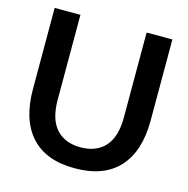

<svg xmlns="http://www.w3.org/2000/svg" viewBox="-107 -823 918 936"><g transform="rotate(15 352.0 -355.0)"><path d="M351 10Q205 10 130 -73Q55 -156 55 -311V-720H185V-292Q185 -193 229 -144.5Q273 -96 352 -96Q431 -96 475 -144.5Q519 -193 519 -291V-720H649V-310Q649 -156 573.5 -73Q498 10 351 10Z"/></g></svg>

Font: Instrument Sans SemiBold
Style: Regular
Weight: 600
Designer: Rodrigo Fuenzalida
Foundry: fragTYPE
Version: Version 1.000;gftools[0.9.28]